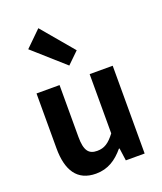

<svg xmlns="http://www.w3.org/2000/svg" viewBox="-167 -1030 971 1151"><g transform="rotate(-20 318.5 -455.0)"><path d="M245 14C322 14 376 -23 424 -80H428L439 0H559V-560H412V-182C374 -132 344 -112 298 -112C244 -112 220 -142 220 -229V-560H73V-210C73 -70 125 14 245 14ZM315 -650 388 -721 217 -924 117 -826Z"/></g></svg>

Font: Noto Sans Japanese Bold
Style: Bold
Weight: 700
Designer: Ryoko NISHIZUKA (kana & ideographs); Paul D. Hunt (Latin, Greek & Cyrillic); Wenlong ZHANG (bopomofo); Sandoll Communica
Foundry: Adobe Systems Incorporated
Version: Version 1.000;PS 1;hotconv 1.0.78;makeotf.lib2.5.61930